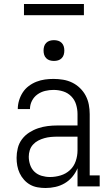

<svg xmlns="http://www.w3.org/2000/svg" viewBox="-20 -933 540 961"><path d="M208 8Q188 8 168 4.5Q148 1 131 -8.5Q114 -18 100.5 -33Q87 -48 78.5 -66Q70 -84 66.5 -103.5Q63 -123 63 -143Q63 -167 69 -191.5Q75 -216 90 -236Q105 -256 126 -269.5Q147 -283 170.5 -291Q194 -299 218.5 -302Q243 -305 268 -305H368V-362Q368 -386 361 -409.5Q354 -433 337 -450.5Q320 -468 296.5 -475.5Q273 -483 248 -483Q227 -483 206 -478Q185 -473 167.5 -460.5Q150 -448 140 -428.5Q130 -409 130 -387H69Q69 -409 75.5 -430.5Q82 -452 94 -470.5Q106 -489 124 -502.5Q142 -516 162.5 -524Q183 -532 204.5 -535Q226 -538 248 -538Q272 -538 296 -534Q320 -530 341.5 -519.5Q363 -509 380.5 -492Q398 -475 409 -454Q420 -433 424.5 -409.5Q429 -386 429 -362V-55H479V0H368V-91Q358 -67 341.5 -47.5Q325 -28 303.5 -15.5Q282 -3 257.5 2.5Q233 8 208 8ZM230 -47Q257 -47 283.5 -55Q310 -63 330 -81.5Q350 -100 359 -126.5Q368 -153 368 -180V-249H268Q251 -249 234.5 -247.5Q218 -246 202 -241.5Q186 -237 171.5 -229.5Q157 -222 145.5 -209.5Q134 -197 129 -181Q124 -165 124 -149Q124 -128 131 -107.5Q138 -87 153 -73Q168 -59 188.5 -53Q209 -47 230 -47ZM250 -628Q239 -628 229 -631Q219 -634 211.5 -641.5Q204 -649 201 -659Q198 -669 198 -680Q198 -691 201 -701Q204 -711 211.5 -718.5Q219 -726 229 -729Q239 -732 250 -732Q261 -732 271 -729Q281 -726 288.5 -718.5Q296 -711 299 -701Q302 -691 302 -680Q302 -669 299 -659Q296 -649 288.5 -641.5Q281 -634 271 -631Q261 -628 250 -628ZM100 -857V-913H400V-857Z"/></svg>

Font: Iosevka Slab Light
Style: Regular
Weight: 300
Monospace: yes
Designer: Belleve Invis
Foundry: Belleve Invis
Version: Version 11.1.0; ttfautohint (v1.8.3)